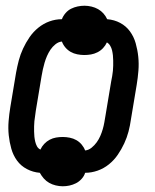

<svg xmlns="http://www.w3.org/2000/svg" viewBox="-20 -595 540 670"><path d="M199 55Q187 55 174.5 52Q162 49 151.5 43Q141 37 133 28Q125 19 119 8Q95 6 74 -5Q53 -16 39.5 -34.5Q26 -53 19.5 -76Q13 -99 10.5 -123Q8 -147 10 -172Q12 -197 16 -221L36 -341Q40 -363 45.5 -384Q51 -405 60.5 -425.5Q70 -446 83 -465Q96 -484 114 -498.5Q132 -513 153 -520.5Q174 -528 196 -528Q200 -539 208.5 -549Q217 -559 228 -564.5Q239 -570 251 -572.5Q263 -575 275 -575Q287 -575 299.5 -572Q312 -569 322.5 -563Q333 -557 341 -548Q349 -539 354 -528Q379 -526 399.5 -515Q420 -504 433.5 -485.5Q447 -467 453.5 -444Q460 -421 462.5 -397Q465 -373 463 -348Q461 -323 457 -299L437 -179Q434 -157 428.5 -136Q423 -115 413.5 -94.5Q404 -74 391 -55Q378 -36 360 -21.5Q342 -7 320.5 0.5Q299 8 277 8Q274 19 265 29Q256 39 245 44.5Q234 50 222.5 52.5Q211 55 199 55ZM277 -70Q289 -71 299.5 -79.5Q310 -88 317.5 -98.5Q325 -109 330 -120.5Q335 -132 338.5 -144Q342 -156 344 -167.5Q346 -179 348 -191L368 -311Q370 -320 371.5 -329.5Q373 -339 374 -348Q375 -357 375 -366Q375 -375 375 -384Q375 -393 374 -402Q373 -411 371 -419.5Q369 -428 364.5 -435.5Q360 -443 353 -447Q348 -436 339.5 -427Q331 -418 320 -412.5Q309 -407 297.5 -405Q286 -403 274 -403Q262 -403 249.5 -405.5Q237 -408 226.5 -414Q216 -420 208 -429.5Q200 -439 196 -450Q184 -449 173.5 -440.5Q163 -432 156 -421.5Q149 -411 144 -399.5Q139 -388 135.5 -376Q132 -364 129.5 -352.5Q127 -341 125 -329L105 -209Q104 -200 102.5 -190.5Q101 -181 100 -172Q99 -163 99 -154Q99 -145 99 -136Q99 -127 100 -118Q101 -109 103 -100.5Q105 -92 109 -84.5Q113 -77 121 -73Q126 -84 134.5 -93Q143 -102 153.5 -107.5Q164 -113 175.5 -115Q187 -117 199 -117Q211 -117 223.5 -114.5Q236 -112 246.5 -106Q257 -100 265 -90.5Q273 -81 277 -70Z"/></svg>

Font: Iosevka Semibold
Style: Italic
Weight: 600
Italic angle: -9°
Monospace: yes
Designer: Belleve Invis
Foundry: Belleve Invis
Version: Version 32.5.0; ttfautohint (v1.8.4)